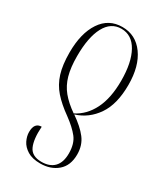

<svg xmlns="http://www.w3.org/2000/svg" viewBox="-195 -626 810 942"><g transform="rotate(30 210.5 -155.0)"><path d="M211 -546Q287 -546 332.5 -483Q378 -420 378 -314Q378 -205 334.5 -141.5Q291 -78 220 -56Q274 -19 302.5 18Q331 55 331 107Q331 170 292.5 203Q254 236 195 236Q150 236 122.5 219Q95 202 83 177.5Q71 153 71 129Q71 76 112 76Q107 149 124.5 187.5Q142 226 196 226Q243 226 268 200Q293 174 293 123Q293 68 267.5 35.5Q242 3 194 -32Q142 -69 110 -105.5Q78 -142 63 -190Q48 -238 48 -308Q48 -417 91 -481.5Q134 -546 211 -546ZM211 -536Q152 -536 120.5 -477Q89 -418 89 -311Q89 -247 101.5 -202.5Q114 -158 141.5 -124.5Q169 -91 215 -59Q273 -88 305 -152Q337 -216 337 -314Q337 -417 304 -476.5Q271 -536 211 -536Z"/></g></svg>

Font: Noto Serif Display ExtraCondensed ExtraLight
Style: Regular
Weight: 200
Width: 2
Designer: Monotype Design Team
Foundry: Monotype Imaging Inc.
Version: Version 2.009